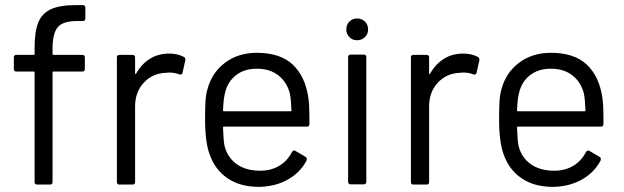

<svg xmlns="http://www.w3.org/2000/svg" viewBox="-20 -720 2435 749"><path d="M280 -638Q225 -638 205 -613.5Q185 -589 185 -530V-510Q185 -506 189 -506H301Q311 -506 311 -496V-451Q311 -441 301 -441H189Q185 -441 185 -437V-10Q185 0 175 0H125Q115 0 115 -10V-437Q115 -441 111 -441H44Q34 -441 34 -451V-496Q34 -506 44 -506H111Q115 -506 115 -510V-534Q115 -596 129 -631.5Q143 -667 177.5 -683.5Q212 -700 274 -700H303Q313 -700 313 -690V-648Q313 -638 303 -638Z M640 -511Q673 -511 697 -498Q703 -495 703 -488Q703 -487 703 -485L692 -436Q690 -429 684 -429Q682 -429 679 -430Q662 -437 640 -437L627 -436Q575 -434 541 -397.5Q507 -361 507 -305V-10Q507 0 497 0H446Q436 0 436 -10V-496Q436 -506 446 -506H497Q507 -506 507 -496V-435Q507 -432 508 -431.5Q509 -431 509 -431Q510 -431 511 -433Q532 -470 564.5 -490.5Q597 -511 640 -511Z M1183 -338Q1187 -310 1187 -268V-236Q1187 -226 1177 -226H854Q850 -226 850 -222Q852 -167 856 -151Q867 -106 903 -80Q939 -54 995 -54Q1037 -54 1069 -73Q1101 -92 1119 -127Q1123 -133 1128 -133Q1130 -133 1133 -131L1172 -108Q1177 -105 1177 -100Q1177 -97 1176 -94Q1151 -46 1101 -18.5Q1051 9 986 9Q915 8 867 -25Q819 -58 798 -117Q780 -165 780 -255Q780 -297 781.5 -323.5Q783 -350 789 -371Q806 -436 857.5 -475Q909 -514 982 -514Q1073 -514 1122 -468Q1171 -422 1183 -338ZM982 -452Q933 -452 900.5 -426.5Q868 -401 858 -358Q852 -337 850 -290Q850 -286 854 -286H1113Q1117 -286 1117 -290Q1115 -335 1111 -354Q1100 -399 1066.5 -425.5Q1033 -452 982 -452Z M1373 -563Q1355 -563 1343 -575Q1331 -587 1331 -605Q1331 -624 1343 -636Q1355 -648 1373 -648Q1391 -648 1403.5 -636Q1416 -624 1416 -605Q1416 -587 1403.5 -575Q1391 -563 1373 -563ZM1348 -1Q1338 -1 1338 -11V-497Q1338 -507 1348 -507H1399Q1409 -507 1409 -497V-11Q1409 -1 1399 -1Z M1787 -511Q1820 -511 1844 -498Q1850 -495 1850 -488Q1850 -487 1850 -485L1839 -436Q1837 -429 1831 -429Q1829 -429 1826 -430Q1809 -437 1787 -437L1774 -436Q1722 -434 1688 -397.5Q1654 -361 1654 -305V-10Q1654 0 1644 0H1593Q1583 0 1583 -10V-496Q1583 -506 1593 -506H1644Q1654 -506 1654 -496V-435Q1654 -432 1655 -431.5Q1656 -431 1656 -431Q1657 -431 1658 -433Q1679 -470 1711.5 -490.5Q1744 -511 1787 -511Z M2330 -338Q2334 -310 2334 -268V-236Q2334 -226 2324 -226H2001Q1997 -226 1997 -222Q1999 -167 2003 -151Q2014 -106 2050 -80Q2086 -54 2142 -54Q2184 -54 2216 -73Q2248 -92 2266 -127Q2270 -133 2275 -133Q2277 -133 2280 -131L2319 -108Q2324 -105 2324 -100Q2324 -97 2323 -94Q2298 -46 2248 -18.5Q2198 9 2133 9Q2062 8 2014 -25Q1966 -58 1945 -117Q1927 -165 1927 -255Q1927 -297 1928.5 -323.5Q1930 -350 1936 -371Q1953 -436 2004.5 -475Q2056 -514 2129 -514Q2220 -514 2269 -468Q2318 -422 2330 -338ZM2129 -452Q2080 -452 2047.5 -426.5Q2015 -401 2005 -358Q1999 -337 1997 -290Q1997 -286 2001 -286H2260Q2264 -286 2264 -290Q2262 -335 2258 -354Q2247 -399 2213.5 -425.5Q2180 -452 2129 -452Z"/></svg>

Font: LinhAnh
Style: Regular
Weight: 400
Designer: Jeremy Tribby
Foundry: Tribby Type
Version: Version 1.408